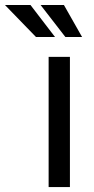

<svg xmlns="http://www.w3.org/2000/svg" viewBox="-126 -759 381 779"><path d="M157.7 0V-528.3H71.3V0ZM97.2 -608.9 -2.4 -738.8H-106L20 -608.9ZM207 -608.9 133.3 -738.8H38.6L139.2 -608.9Z"/></svg>

Font: Roboto Condensed
Style: Regular
Weight: 400
Designer: Google
Version: Version 2.134; 2016